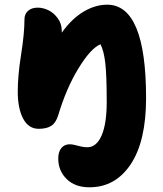

<svg xmlns="http://www.w3.org/2000/svg" viewBox="-20 -544 700 824"><path d="M363.8 259.8Q302.2 259.8 266.1 224.4Q230 189 230 136.2Q230 107.4 243.4 91.3Q256.8 75.2 278.8 75.2Q292 75.2 314.5 81.5Q336.9 87.9 355 87.9Q394 87.9 416 37.6Q438 -12.7 438 -106.9Q438 -220.2 431.9 -273.2Q425.8 -326.2 411.1 -354Q369.6 -336.9 317.1 -251.2Q264.6 -165.5 230 -49.8Q220.2 -17.6 200.7 -4.4Q181.2 8.8 146 8.8Q102.5 8.8 79.3 -34.9Q56.2 -78.6 56.2 -150.9Q56.2 -219.7 70.6 -310.3Q85 -400.9 85 -460.9Q85 -483.4 100.1 -497.3Q115.2 -511.2 142.1 -511.2Q164.1 -511.2 187 -500.5Q210 -489.7 227.5 -466.1Q245.1 -442.4 245.1 -412.1V-403.8Q288.1 -463.9 338.6 -493.9Q389.2 -523.9 439.9 -523.9Q606.9 -523.9 606.9 -123Q606.9 62 541 160.9Q475.1 259.8 363.8 259.8Z"/></svg>

Font: Shantell Sans Normal
Style: Regular
Weight: 800
Designer: Stephen Nixon, Anya Danilova, Shantell Martin
Foundry: Arrow Type
Version: Version 1.006;[559af2be0]